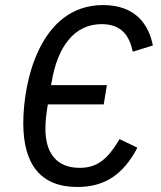

<svg xmlns="http://www.w3.org/2000/svg" viewBox="-20 -730 640 762"><path d="M286.9 12.1C394.9 12.1 469.1 -36.6 525.2 -143.8L454.5 -177.9C408 -99.4 367.2 -63.9 296.2 -63.9C202.1 -63.9 160.2 -125.4 160.2 -219.1C160.2 -246.1 163.4 -275.2 168 -304.3L169.7 -315.7H391.7L404.1 -392H182.5L185 -404.5C208.5 -544.7 274.5 -634.2 383.2 -634.2C465.2 -634.2 493.6 -585.2 507.1 -524.9L586.6 -549.4C571.4 -629.3 520.2 -709.9 389.2 -709.9C141 -709.9 72.4 -411.2 72.4 -241.1C72.4 -78.8 140.3 12.1 286.9 12.1Z"/></svg>

Font: Margiela Mono Italic Text It
Style: Regular
Weight: 400
Designer: Mike Abbink, Paul van der Laan, Pieter van Rosmalen
Foundry: Bold Monday
Version: Version 2.003 2021